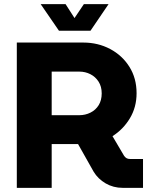

<svg xmlns="http://www.w3.org/2000/svg" viewBox="-20 -905 724 925"><path d="M61 0V-700H381Q452 -700 510.5 -669Q569 -638 603.5 -583Q638 -528 638 -456Q638 -389 606 -335.5Q574 -282 522 -249L578 -154Q583 -147 589.5 -143Q596 -139 607 -139H669V0H571Q526 0 489 -21.5Q452 -43 431 -78L356 -211Q349 -211 341.5 -211Q334 -211 326 -211H229V0ZM229 -350H362Q391 -350 416 -362.5Q441 -375 455.5 -398.5Q470 -422 470 -455Q470 -488 455 -511.5Q440 -535 415.5 -547.5Q391 -560 362 -560H229ZM264 -757 176 -885H296L339 -818L384 -885H503L416 -757Z"/></svg>

Font: MuseoModerno Thin
Style: Bold
Weight: 700
Version: Version 1.003